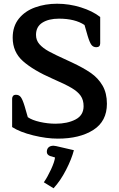

<svg xmlns="http://www.w3.org/2000/svg" viewBox="-20 -729 638 1029"><path d="M45 -48V-200Q45 -209 50 -215Q55 -221 66 -221Q82 -221 91.5 -208.5Q101 -196 112 -160L129 -101Q152 -85 194 -75.5Q236 -66 278 -66Q341 -66 384.5 -88.5Q428 -111 428 -160Q428 -193 412.5 -215.5Q397 -238 363 -258Q329 -278 262 -307Q159 -352 103.5 -401Q48 -450 48 -527Q48 -588 81 -629Q114 -670 168.5 -689.5Q223 -709 286 -709Q351 -709 413.5 -689.5Q476 -670 517 -638V-497Q517 -476 496 -476Q480 -476 470.5 -488Q461 -500 450 -536L433 -595Q382 -629 296 -629Q241 -629 207 -607.5Q173 -586 173 -542Q173 -513 191.5 -492Q210 -471 242 -453.5Q274 -436 338 -407L364 -395Q426 -366 466 -338.5Q506 -311 529.5 -270.5Q553 -230 553 -173Q553 -79 480 -32.5Q407 14 290 14Q229 14 158 -3.5Q87 -21 45 -48ZM215 248Q235 219 253.5 179Q272 139 275 115L248 107Q231 100 231 85Q231 69 240.5 60.5Q250 52 267 52Q271 52 281 54L376 76Q364 123 334 181.5Q304 240 267 280Z"/></svg>

Font: Maitree Semibold
Style: Regular
Weight: 600
Designer: CadsonDemak Team
Foundry: CadsonDemak
Version: Version 1.000